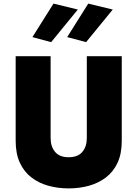

<svg xmlns="http://www.w3.org/2000/svg" viewBox="-20 -1012 763 1066"><path d="M264 -778 412 -959 277 -992 160 -806ZM458 -778 606 -959 470 -992 353 -806ZM67 -700V-230Q67 -159 90 -109Q113 -59 153.5 -27.5Q194 4 247.5 19Q301 34 361 34Q422 34 475 19Q528 4 569 -27.5Q610 -59 633 -109Q656 -159 656 -230V-700H462V-246Q462 -198 437 -168.5Q412 -139 361 -139Q311 -139 286 -168.5Q261 -198 261 -246V-700Z"/></svg>

Font: Jost ExtraBold
Style: Regular
Weight: 800
Version: Version 3.710